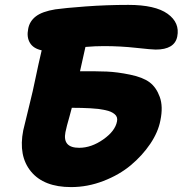

<svg xmlns="http://www.w3.org/2000/svg" viewBox="-20 -740 740 778"><path d="M268.1 18.1Q157.7 18.1 105.7 -44.9Q53.7 -107.9 74.2 -211.9Q80.1 -238.3 97.4 -307.4Q114.7 -376.5 124 -423.8Q135.3 -478.5 148.9 -536.1Q114.7 -543.5 101.1 -566.7Q87.4 -589.8 94.2 -623Q99.6 -653.8 125.2 -673.6Q150.9 -693.4 204.1 -702.1Q241.7 -707.5 326.9 -713.9Q412.1 -720.2 500 -720.2Q608.9 -720.2 659.2 -684.1Q709.5 -647.9 698.2 -591.8Q687.5 -539.1 610.8 -539.1Q595.7 -539.1 531.7 -546.1Q467.8 -553.2 400.9 -553.2Q366.2 -553.2 326.2 -549.8Q308.6 -473.6 304.2 -451.2Q370.6 -451.7 412.8 -450Q455.1 -448.2 507.1 -437.5Q559.1 -426.8 586.2 -406.5Q613.3 -386.2 627.4 -347.2Q641.6 -308.1 629.9 -252Q621.1 -205.1 588.9 -157.2Q556.6 -109.4 509.8 -70.3Q462.9 -31.2 398.9 -6.6Q335 18.1 268.1 18.1ZM245.1 -204.1Q232.9 -141.1 300.8 -141.1Q350.1 -141.1 398.4 -175Q446.8 -209 454.1 -248Q456.1 -257.3 453.6 -264.6Q451.2 -272 444.3 -277.6Q437.5 -283.2 428.7 -287.1Q419.9 -291 406 -293.9Q392.1 -296.9 378.7 -298.6Q365.2 -300.3 345.9 -301.3Q326.7 -302.2 310.3 -302.7Q293.9 -303.2 271 -303.2Q268.1 -291 262 -269.5Q255.9 -248 251.5 -231.7Q247.1 -215.3 245.1 -204.1Z"/></svg>

Font: Shantell Sans Normal
Style: Italic
Weight: 800
Italic angle: -11.31°
Designer: Stephen Nixon, Anya Danilova, Shantell Martin
Foundry: Arrow Type
Version: Version 1.006;[559af2be0]